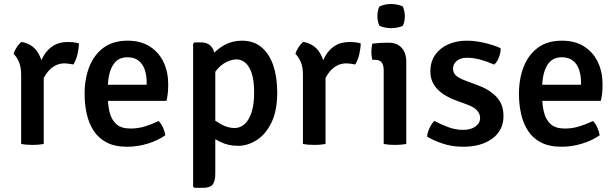

<svg xmlns="http://www.w3.org/2000/svg" viewBox="-20 -708 3030 944"><path d="M368 -495Q368 -473.5 361.5 -443.5Q355 -413.5 341 -391Q330.5 -393.5 320 -394.5Q309.5 -395.5 298.5 -396.5Q271.5 -396.5 251 -385.2Q230.5 -374 215.8 -356Q201 -338 190.8 -315.8Q180.5 -293.5 173 -271.5L157.5 -291Q159 -327 167.5 -364Q176 -401 193.8 -432.2Q211.5 -463.5 240.8 -482.5Q270 -501.5 313 -501.5Q328 -501.5 340.8 -500Q353.5 -498.5 368 -495ZM47 -443Q51 -458.5 62.5 -476Q74 -493.5 86 -502Q139 -492 165 -451.5Q191 -411 195 -349.5V0Q171 4.5 140 4.5Q108.5 4.5 84 0V-340Q84 -380.5 72 -406Q60 -431.5 47 -443Z M465.5 -212V-291.5H701V-304.5Q701 -337.5 691.8 -365.2Q682.5 -393 661.5 -409.8Q640.5 -426.5 606.5 -426.5Q557.5 -426.5 533.8 -385.2Q510 -344 510 -271V-237Q510 -191.5 519.2 -155Q528.5 -118.5 552.5 -97.2Q576.5 -76 621.5 -76Q659 -76 693.5 -86.8Q728 -97.5 760 -113Q773 -100 781.8 -80Q790.5 -60 793 -43Q757 -17.5 707 -2Q657 13.5 605 13.5Q544.5 13.5 504 -7.8Q463.5 -29 440 -65.8Q416.5 -102.5 406.2 -149Q396 -195.5 396 -246Q396 -321 419.2 -380Q442.5 -439 489.2 -473.5Q536 -508 607 -508Q672 -508 716.5 -479.5Q761 -451 784 -402.8Q807 -354.5 807 -294.5Q807 -269 805.2 -251.2Q803.5 -233.5 798.5 -212Z M968.5 -499.5Q1004 -499.5 1021.2 -476Q1038.5 -452.5 1038.5 -411V145.5Q1038.5 182.5 1025.8 199Q1013 215.5 978 215.5H936L929.5 209V-493L936 -499.5ZM1343 -253Q1343 -164.5 1315.2 -106.5Q1287.5 -48.5 1243 -19.8Q1198.5 9 1150 9Q1101.5 9 1061.5 -11.2Q1021.5 -31.5 986.5 -56L1000.5 -141.5Q1029 -119 1063.8 -98.8Q1098.5 -78.5 1133.5 -78.5Q1161 -78.5 1182.8 -98Q1204.5 -117.5 1217 -156.2Q1229.5 -195 1229.5 -253.5Q1229.5 -311.5 1217.8 -347Q1206 -382.5 1186.5 -399.2Q1167 -416 1143.5 -416Q1120 -416 1093.2 -403Q1066.5 -390 1043.5 -361.8Q1020.5 -333.5 1007.5 -287L984.5 -365.5Q993.5 -400 1019.2 -432.8Q1045 -465.5 1083.8 -486.8Q1122.5 -508 1169.5 -508Q1227.5 -508 1266 -475.5Q1304.5 -443 1323.8 -385.8Q1343 -328.5 1343 -253Z M1753.5 -495Q1753.5 -473.5 1747 -443.5Q1740.5 -413.5 1726.5 -391Q1716 -393.5 1705.5 -394.5Q1695 -395.5 1684 -396.5Q1657 -396.5 1636.5 -385.2Q1616 -374 1601.2 -356Q1586.5 -338 1576.2 -315.8Q1566 -293.5 1558.5 -271.5L1543 -291Q1544.5 -327 1553 -364Q1561.5 -401 1579.2 -432.2Q1597 -463.5 1626.2 -482.5Q1655.5 -501.5 1698.5 -501.5Q1713.5 -501.5 1726.2 -500Q1739 -498.5 1753.5 -495ZM1432.5 -443Q1436.5 -458.5 1448 -476Q1459.5 -493.5 1471.5 -502Q1524.5 -492 1550.5 -451.5Q1576.5 -411 1580.5 -349.5V0Q1556.5 4.5 1525.5 4.5Q1494 4.5 1469.5 0V-340Q1469.5 -380.5 1457.5 -406Q1445.5 -431.5 1432.5 -443Z M1977.5 0Q1953.5 4.5 1922 4.5Q1890.5 4.5 1866.5 0V-361.5Q1866.5 -387.5 1857 -400.8Q1847.5 -414 1822.5 -414H1810.5Q1806 -433 1806 -453Q1806 -462.5 1807 -472.8Q1808 -483 1810.5 -493.5Q1830 -496 1848 -497Q1866 -498 1877.5 -498H1892.5Q1932 -498 1954.8 -473Q1977.5 -448 1977.5 -404.5ZM1835.5 -629Q1835.5 -655 1845 -675.5Q1855 -681 1871.2 -684.8Q1887.5 -688.5 1903 -688.5Q1917.5 -688.5 1935 -684.8Q1952.5 -681 1961 -675.5Q1965 -666 1967.8 -653Q1970.5 -640 1970.5 -629Q1970.5 -603 1961 -582Q1953 -576.5 1935.2 -573Q1917.5 -569.5 1903 -569.5Q1887.5 -569.5 1870.8 -573Q1854 -576.5 1845 -582Q1835.5 -603 1835.5 -629Z M2080 -36Q2081 -55 2091.5 -77.8Q2102 -100.5 2115.5 -113.5Q2147.5 -96.5 2183.5 -83Q2219.5 -69.5 2256 -69.5Q2295 -69.5 2317.8 -86Q2340.5 -102.5 2340.5 -128Q2340.5 -148 2325.5 -164.8Q2310.5 -181.5 2280.5 -192.5L2222.5 -214Q2188 -226.5 2159.2 -245.5Q2130.5 -264.5 2113.2 -292Q2096 -319.5 2096 -357.5Q2096 -404 2119.2 -437.8Q2142.5 -471.5 2183.2 -489.8Q2224 -508 2275.5 -508Q2317 -508 2363.8 -496.8Q2410.5 -485.5 2441.5 -471Q2442.5 -450.5 2433.2 -426.5Q2424 -402.5 2409.5 -390.5Q2382.5 -402.5 2347.2 -413.2Q2312 -424 2275 -424Q2244.5 -424 2226 -409Q2207.5 -394 2207.5 -369.5Q2207.5 -350 2222 -336.8Q2236.5 -323.5 2266 -312.5L2327.5 -289.5Q2384 -269.5 2419.8 -233Q2455.5 -196.5 2455.5 -137.5Q2455.5 -67.5 2401 -27Q2346.5 13.5 2256.5 13.5Q2203.5 13.5 2158.2 -1.5Q2113 -16.5 2080 -36Z M2601 -212V-291.5H2836.5V-304.5Q2836.5 -337.5 2827.2 -365.2Q2818 -393 2797 -409.8Q2776 -426.5 2742 -426.5Q2693 -426.5 2669.2 -385.2Q2645.5 -344 2645.5 -271V-237Q2645.5 -191.5 2654.8 -155Q2664 -118.5 2688 -97.2Q2712 -76 2757 -76Q2794.5 -76 2829 -86.8Q2863.5 -97.5 2895.5 -113Q2908.5 -100 2917.2 -80Q2926 -60 2928.5 -43Q2892.5 -17.5 2842.5 -2Q2792.5 13.5 2740.5 13.5Q2680 13.5 2639.5 -7.8Q2599 -29 2575.5 -65.8Q2552 -102.5 2541.8 -149Q2531.5 -195.5 2531.5 -246Q2531.5 -321 2554.8 -380Q2578 -439 2624.8 -473.5Q2671.5 -508 2742.5 -508Q2807.5 -508 2852 -479.5Q2896.5 -451 2919.5 -402.8Q2942.5 -354.5 2942.5 -294.5Q2942.5 -269 2940.8 -251.2Q2939 -233.5 2934 -212Z"/></svg>

Font: Signika Negative Light Medium
Style: Regular
Weight: 500
Version: Version 2.001